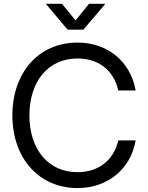

<svg xmlns="http://www.w3.org/2000/svg" viewBox="-20 -959 762 991"><path d="M380.4 11.7C532.7 11.7 653.8 -83 680.2 -234.4H590.8C565.9 -128.9 485.4 -70.3 380.4 -70.3C227.1 -70.3 131.8 -190.4 131.8 -363.3C131.8 -537.1 227.1 -657.2 380.4 -657.2C486.3 -657.2 566.9 -598.1 590.3 -492.2H680.2C653.3 -644 532.7 -739.3 380.4 -739.3C178.7 -739.3 43.9 -583.5 43.9 -363.3C43.9 -144.5 179.2 11.7 380.4 11.7ZM299.8 -939.5H216.8V-939L329.1 -805.7H410.2L523.4 -939V-939.5H439.5L370.1 -853.5Z"/></svg>

Font: Raveo Display Display
Style: Regular
Weight: 400
Designer: Jakub Foglar, Rasmus Andersson (Inter)
Foundry: Jakubfoglar.com
Version: Version 1.100;Glyphs 3.2.3 (3260)